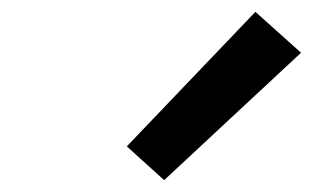

<svg xmlns="http://www.w3.org/2000/svg" viewBox="-20 -835 540 324"><path d="M257 -531 194 -588 411 -815 488 -746Z"/></svg>

Font: Iosevka SS18 Semibold
Style: Italic
Weight: 600
Italic angle: -9°
Monospace: yes
Designer: Belleve Invis
Foundry: Belleve Invis
Version: Version 25.1.1; ttfautohint (v1.8.4)